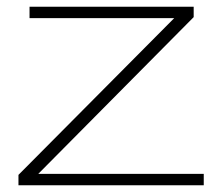

<svg xmlns="http://www.w3.org/2000/svg" viewBox="-20 -552 656 572"><path d="M35 0V-31L499 -498H68V-532H557V-501L94 -34H587V0Z"/></svg>

Font: Georama Extended ExtraLight
Style: Regular
Weight: 200
Width: 7
Designer: Jean-Baptiste Levee
Foundry: Production Type
Version: Version 1.000